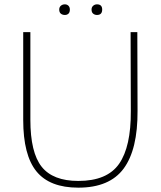

<svg xmlns="http://www.w3.org/2000/svg" viewBox="-20 -858 741 885"><path d="M582 -710H613L614 -347Q615 -169 550 -81Q485 7 341 7Q209 7 148 -68Q87 -143 87 -305V-710H120V-306Q120 -155 172 -89.5Q224 -24 341 -24Q474 -24 529 -103Q584 -182 583 -346ZM279 -789Q268 -789 260.5 -795Q253 -801 253 -814Q253 -825 260.5 -831.5Q268 -838 279 -838Q289 -838 295.5 -831.5Q302 -825 302 -814Q302 -801 295.5 -795Q289 -789 279 -789ZM427 -789Q417 -789 409.5 -795Q402 -801 402 -814Q402 -825 409.5 -831.5Q417 -838 427 -838Q451 -838 451 -814Q451 -789 427 -789Z"/></svg>

Font: Livvic Thin
Style: Regular
Weight: 250
Designer: Jacques Le Bailly, Baron von Fonthausen
Version: Version 1.001; ttfautohint (v1.8.2)